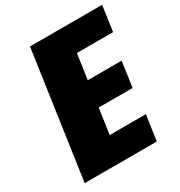

<svg xmlns="http://www.w3.org/2000/svg" viewBox="-191 -956 1018 1087"><g transform="rotate(-30 318.0 -412.5)"><path d="M636.1 -825H164.6L45.8 0H517.2L541 -165H304.5L328.5 -331H549.9L573.7 -496H352.2L375.9 -660H612.3Z"/></g></svg>

Font: Blink
Style: WideObl
Weight: 400
Designer: Mew Too
Foundry: Cannot Into Space Fonts
Version: Version 001.000